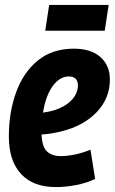

<svg xmlns="http://www.w3.org/2000/svg" viewBox="-20 -751 467 781"><path d="M367 -23Q331 -6 288.5 2Q246 10 207 10Q115 10 65.5 -43.5Q16 -97 16 -196Q16 -294 45.5 -375.5Q75 -457 134 -505Q193 -553 280 -553Q351 -553 389 -518.5Q427 -484 427 -428Q427 -351 373.5 -295Q320 -239 231 -217Q188 -206 149 -204Q151 -154 171 -135Q191 -116 229 -116Q252 -116 282.5 -122Q313 -128 348 -142ZM260 -440Q223 -440 194.5 -401Q166 -362 155 -293Q178 -296 199 -302Q244 -316 270 -342.5Q296 -369 297 -403Q297 -440 260 -440ZM164 -626 180 -731H422L406 -626Z"/></svg>

Font: Georama SemiCondensed
Style: Bold Italic
Weight: 700
Width: 4
Italic angle: -9°
Designer: Jean-Baptiste Levee
Foundry: Production Type
Version: Version 1.000